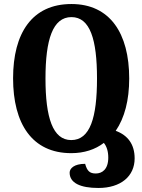

<svg xmlns="http://www.w3.org/2000/svg" viewBox="-20 -748 707 954"><path d="M469 186C580 186 649 128 649 39C649 -31 615 -76 555 -98C599 -162 622 -250 622 -358C622 -583 526 -728 335 -728C139 -728 45 -583 45 -359C45 -134 139 13 334 13C398 13 453 -5 496 -38C510 -21 518 4 518 35C518 94 487 114 456 114C426 114 413 102 403 66C348 66 326 89 326 110C326 161 379 186 469 186ZM334 -52C242 -52 206 -164 206 -358C206 -551 242 -663 335 -663C428 -663 462 -551 462 -358C462 -164 428 -52 334 -52Z"/></svg>

Font: Noto Serif Georgian ExtraCondensed ExtraBold
Style: Regular
Weight: 800
Width: 2
Designer: Monotype Design Team, Akaki Razmadze
Foundry: Google LLC
Version: Version 2.003